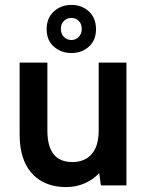

<svg xmlns="http://www.w3.org/2000/svg" viewBox="-20 -755 600 782"><path d="M371 -636Q371 -591 342 -565Q313 -539 271 -539Q229 -539 199.5 -565Q170 -591 170 -636Q170 -682 199.5 -708.5Q229 -735 271 -735Q313 -735 342 -708.5Q371 -682 371 -636ZM313 -637Q313 -658 300.5 -670Q288 -682 271 -682Q253 -682 240.5 -670Q228 -658 228 -637Q228 -617 240.5 -604.5Q253 -592 271 -592Q288 -592 300.5 -604.5Q313 -617 313 -637ZM495 0H391L384 -50Q359 -23 324 -8Q289 7 250 7Q191 7 148.5 -17.5Q106 -42 83 -89.5Q60 -137 60 -207V-500H173V-222Q173 -160 198 -127.5Q223 -95 275 -95Q325 -95 353.5 -127.5Q382 -160 382 -224V-500H495Z"/></svg>

Font: Albert Sans SemiBold
Style: Regular
Weight: 600
Designer: Andreas Rasmussen
Foundry: a.Foundry
Version: Version 1.025